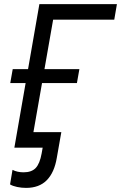

<svg xmlns="http://www.w3.org/2000/svg" viewBox="-20 -720 590 936"><path d="M172 -700H550L537 -624H239L133 -19L50 0ZM42 -383H367L355 -315H30ZM188 0H50L114 -76H279L257 49Q245 121 208 158.5Q171 196 107 196Q85 196 63.5 191.5Q42 187 29 179L41 108Q64 120 95 120Q134 120 154 99Q174 78 183 28Z"/></svg>

Font: Fixel Italic Variable 20240409 Display Thin
Style: Italic
Weight: 100
Italic angle: -10°
Designer: AlfaBravo + MacPaw
Foundry: Kyrylo Tkachov, Marchela Mozhyna, Serhii Makarenko, Maria Weinstein, Zakhar Kryvoshyya
Version: Version 1.211;Glyphs 3.2 (3225)